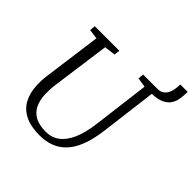

<svg xmlns="http://www.w3.org/2000/svg" viewBox="-222 -1051 1243 1243"><g transform="rotate(45 400.0 -429.0)"><path d="M321 10Q239.5 10 186.8 -16.5Q134 -43 107.8 -92.2Q81.5 -141.5 79 -209Q78.5 -227.5 79 -248Q79.5 -268.5 82.5 -290L137 -695L70.5 -704L74.5 -743H299L294.5 -704L218 -694L163.5 -296.5Q160 -270.5 159 -248Q158 -225.5 158.5 -204.5Q160.5 -153 178.5 -114.8Q196.5 -76.5 234.2 -55.8Q272 -35 333.5 -35Q386 -35 426 -64.5Q466 -94 492.5 -154Q519 -214 530.5 -306L579 -694L513 -704L517 -743H649.5Q676.5 -743 695 -757.5Q713.5 -772 722.8 -799.8Q732 -827.5 732.5 -867.5H800.5Q800 -837 796 -807Q792 -777 777 -752.2Q762 -727.5 730.8 -711.8Q699.5 -696 645 -694.5L596 -306Q585 -220 561.5 -159.5Q538 -99 502.8 -61.8Q467.5 -24.5 422 -7.2Q376.5 10 321 10Z"/></g></svg>

Font: Merriweather 24pt Light
Style: Italic
Weight: 300
Italic angle: -7.8°
Version: Version 2.101